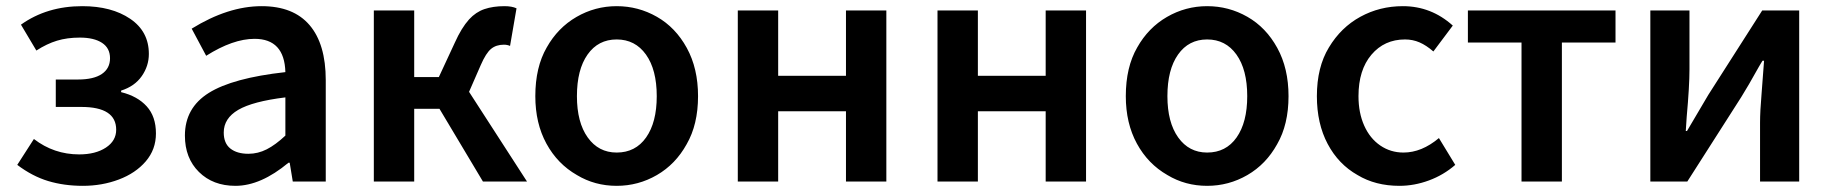

<svg xmlns="http://www.w3.org/2000/svg" viewBox="-20 -589 5941 623"><path d="M36 -54 90 -138Q155 -88 237 -88Q290 -88 323.5 -110Q357 -132 357 -168Q357 -242 244 -242H161V-331H233Q284 -331 310.5 -349Q337 -367 337 -400Q337 -433 311 -450Q285 -467 239 -467Q198 -467 165 -457Q132 -447 98 -425L48 -509Q132 -569 247 -569Q342 -569 402.5 -528Q463 -487 463 -414Q463 -375 440 -342Q417 -309 373 -295V-290Q426 -277 456 -244Q486 -211 486 -156Q486 -104 453 -65.5Q420 -27 365.5 -6.5Q311 14 249 14Q188 14 136.5 -1.5Q85 -17 36 -54Z M580 -149Q580 -239 657.5 -287.5Q735 -336 906 -355Q903 -463 806 -463Q736 -463 649 -408L602 -496Q720 -569 829 -569Q932 -569 984.5 -507.5Q1037 -446 1037 -329V0H930L920 -61H916Q826 14 744 14Q671 14 625.5 -31Q580 -76 580 -149ZM906 -149V-273Q800 -260 753 -232.5Q706 -205 706 -159Q706 -124 727.5 -107Q749 -90 786 -90Q817 -90 845.5 -104.5Q874 -119 906 -149Z M1193 -555H1324V-339H1404L1456 -451Q1477 -498 1502 -526Q1524 -550 1552 -559.5Q1580 -569 1617 -569Q1641 -569 1656 -562L1635 -440Q1626 -444 1615 -444Q1590 -444 1573.5 -430.5Q1557 -417 1540 -378L1502 -291L1690 0H1547L1406 -236H1324V0H1193Z M1852 -21Q1789 -57 1753 -123Q1717 -189 1717 -277Q1717 -371 1754 -435Q1790 -499 1850.5 -534Q1911 -569 1981 -569Q2051 -569 2111.5 -534.5Q2172 -500 2208.5 -433.5Q2245 -367 2245 -277Q2245 -185 2208 -121Q2172 -56 2111.5 -21Q2051 14 1981 14Q1910 14 1852 -21ZM2111 -277Q2111 -363 2076 -412Q2041 -461 1981 -461Q1921 -461 1886.5 -412Q1852 -363 1852 -277Q1852 -192 1887 -143Q1922 -94 1981 -94Q2042 -94 2076.5 -143Q2111 -192 2111 -277Z M2374 -555H2505V-343H2725V-555H2856V0H2725V-228H2505V0H2374Z M3022 -555H3153V-343H3373V-555H3504V0H3373V-228H3153V0H3022Z M3768 -21Q3705 -57 3669 -123Q3633 -189 3633 -277Q3633 -371 3670 -435Q3706 -499 3766.5 -534Q3827 -569 3897 -569Q3967 -569 4027.5 -534.5Q4088 -500 4124.5 -433.5Q4161 -367 4161 -277Q4161 -185 4124 -121Q4088 -56 4027.5 -21Q3967 14 3897 14Q3826 14 3768 -21ZM4027 -277Q4027 -363 3992 -412Q3957 -461 3897 -461Q3837 -461 3802.5 -412Q3768 -363 3768 -277Q3768 -192 3803 -143Q3838 -94 3897 -94Q3958 -94 3992.5 -143Q4027 -192 4027 -277Z M4385 -21Q4323 -56 4288 -122Q4253 -188 4253 -277Q4253 -371 4292 -435Q4331 -500 4394 -534.5Q4457 -569 4532 -569Q4624 -569 4694 -506L4631 -422Q4608 -442 4586 -451.5Q4564 -461 4539 -461Q4472 -461 4430 -411.5Q4388 -362 4388 -277Q4388 -223 4406.5 -181.5Q4425 -140 4458.5 -117Q4492 -94 4534 -94Q4593 -94 4649 -141L4702 -54Q4664 -21 4616.5 -3.5Q4569 14 4521 14Q4443 14 4385 -21Z M4917 -451H4743V-555H5222V-451H5048V0H4917Z M5335 -555H5462V-364Q5462 -309 5453 -210L5450 -164H5454L5523 -281L5698 -555H5818V0H5691V-191Q5691 -228 5696 -286L5704 -392H5699Q5696 -388 5693.5 -383Q5691 -378 5687 -372Q5652 -309 5630 -274L5455 0H5335Z"/></svg>

Font: Merged Yaku Han JP SemiBold
Style: Regular
Weight: 600
Designer: Ryoko NISHIZUKA 西塚涼子 (kana, bopomofo & ideographs); Paul D. Hunt (Latin, Greek & Cyrillic); Sandoll Communications 산돌커뮤니
Foundry: Adobe
Version: Version 2.004